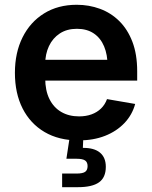

<svg xmlns="http://www.w3.org/2000/svg" viewBox="-20 -568 625 792"><path d="M304.2 11.2Q222.7 11.2 163.8 -23.4Q105 -58.1 73.2 -120.6Q41.5 -183.1 41.5 -267.6Q41.5 -350.6 73 -413.8Q104.5 -477.1 161.9 -512.7Q219.2 -548.3 296.4 -548.3Q347.2 -548.3 392.3 -531.7Q437.5 -515.1 471.9 -481.2Q506.3 -447.3 526.1 -395.8Q545.9 -344.2 545.9 -273.9V-235.4H99.1V-321.3H482.4L423.8 -296.4Q423.8 -342.3 409.4 -376.7Q395 -411.1 366.7 -430.2Q338.4 -449.2 297.4 -449.2Q255.9 -449.2 226.6 -429.9Q197.3 -410.6 181.9 -377.7Q166.5 -344.7 166.5 -304.2V-245.1Q166.5 -194.8 183.8 -159.7Q201.2 -124.5 232.7 -106.2Q264.2 -87.9 306.2 -87.9Q334.5 -87.9 357.4 -96.2Q380.4 -104.5 396.7 -120.4Q413.1 -136.2 421.4 -159.2L537.6 -139.2Q525.4 -94.2 493.2 -60.3Q460.9 -26.4 413.1 -7.6Q365.2 11.2 304.2 11.2ZM236.3 204.1V147.9H296.4Q320.8 147.9 331.1 140.9Q341.3 133.8 341.3 117.2Q341.3 101.1 331.1 94Q320.8 86.9 296.4 86.9H253.9L270.5 -22H323.7V0L321.8 42Q368.2 41.5 392.3 61.5Q416.5 81.5 416.5 120.1Q416.5 164.1 388.4 184.1Q360.4 204.1 301.3 204.1Z"/></svg>

Font: Inter 17pt SemiBold
Style: Regular
Weight: 600
Version: Version 4.001;git-66647c0bb